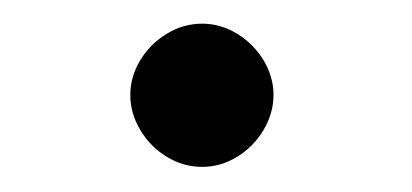

<svg xmlns="http://www.w3.org/2000/svg" viewBox="-20 -126 341 159"><path d="M147.5 -106.4Q162.6 -106.4 176.3 -98.1Q189.9 -89.8 198.2 -76.2Q206.5 -62.5 206.5 -47.4Q206.5 -32.2 198.2 -18.3Q189.9 -4.4 176.3 3.9Q162.6 12.2 147.5 12.2Q131.8 12.2 118.2 3.9Q104.5 -4.4 96.2 -18.3Q87.9 -32.2 87.9 -47.4Q87.9 -62.5 96.2 -76.2Q104.5 -89.8 118.2 -98.1Q131.8 -106.4 147.5 -106.4Z"/></svg>

Font: Lesson One Light
Style: Regular
Weight: 300
Designer: But Ko, Victor Gaultney, Annie Olsen, Julie Remington, Don Collingsworth, Eric Hays, Becca Hirsbrunner
Version: Version 1.100